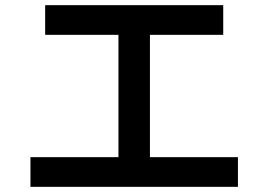

<svg xmlns="http://www.w3.org/2000/svg" viewBox="-20 -732 1040 744"><path d="M155 -597V-712H845V-597ZM98 -8V-123H902V-8ZM439 -635H561V-86H439Z"/></svg>

Font: Murecho Thin Medium
Style: Regular
Weight: 500
Version: Version 1.010